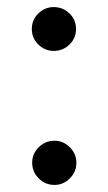

<svg xmlns="http://www.w3.org/2000/svg" viewBox="-20 -521 306 543"><path d="M132 -377Q107 -377 88.5 -395Q70 -413 70 -439Q70 -465 88.5 -483Q107 -501 132 -501Q158 -501 176.5 -483Q195 -465 195 -439Q195 -413 176.5 -395Q158 -377 132 -377ZM134 2Q108 2 89.5 -16.5Q71 -35 71 -61Q71 -86 89.5 -104.5Q108 -123 134 -123Q159 -123 177.5 -104.5Q196 -86 196 -61Q196 -35 177.5 -16.5Q159 2 134 2Z"/></svg>

Font: Figtree Light Medium
Style: Regular
Weight: 500
Version: Version 2.001;gftools[0.9.30]